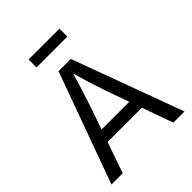

<svg xmlns="http://www.w3.org/2000/svg" viewBox="-249 -1049 1188 1188"><g transform="rotate(-45 345.0 -455.0)"><path d="M25.4 0 289.6 -727.5H397L664.6 0H566.9L412.6 -431.6Q398.4 -471.7 379.6 -531.5Q360.8 -591.3 334 -684.1H351.6Q325.2 -590.3 305.9 -529.5Q286.6 -468.8 273.9 -431.6L124 0ZM158.2 -203.1V-284.2H531.7V-203.1ZM480 -909.7V-840.3H209.5V-909.7Z"/></g></svg>

Font: Adwaita Sans
Style: Regular
Weight: 400
Designer: Rasmus Andersson
Foundry: rsms
Version: Version 4.001;git-9221beed3